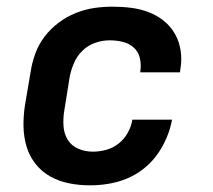

<svg xmlns="http://www.w3.org/2000/svg" viewBox="-20 -548 640 576"><path d="M250 8Q218 8 187.5 2Q157 -4 131 -18.5Q105 -33 86.5 -56.5Q68 -80 59.5 -109Q51 -138 50.5 -169.5Q50 -201 55 -233L72 -333Q76 -360 86 -387.5Q96 -415 114 -438.5Q132 -462 156 -480Q180 -498 207.5 -509Q235 -520 262.5 -524Q290 -528 317 -528Q346 -528 373.5 -524.5Q401 -521 426 -511.5Q451 -502 471.5 -485.5Q492 -469 505 -446Q518 -423 522 -395.5Q526 -368 521 -340L520 -331H401V-335Q404 -355 399.5 -374Q395 -393 381 -405.5Q367 -418 348 -422.5Q329 -427 309 -427Q287 -427 265.5 -419.5Q244 -412 227.5 -396Q211 -380 202 -359Q193 -338 189 -317L173 -217Q169 -193 170.5 -170Q172 -147 183 -129Q194 -111 214.5 -102Q235 -93 259 -93Q278 -93 298.5 -98.5Q319 -104 336 -117.5Q353 -131 363.5 -150Q374 -169 377 -189H496V-188Q491 -161 479.5 -134Q468 -107 451 -83.5Q434 -60 410.5 -41.5Q387 -23 360 -12Q333 -1 305 3.5Q277 8 250 8Z"/></svg>

Font: Iosevka Custom Oblique
Style: Bold
Weight: 700
Italic angle: -9°
Monospace: yes
Designer: Belleve Invis
Foundry: Belleve Invis
Version: Version 30.1.2; ttfautohint (v1.8.4)